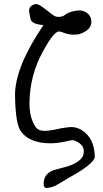

<svg xmlns="http://www.w3.org/2000/svg" viewBox="-20 -715 513 958"><path d="M453 67Q453 93 369 146Q343 161 316.5 176Q290 191 263 208Q243 220 213 223Q198 223 198 205Q198 204 198 203Q198 151 248 134Q271 127 287 123Q303 119 312 117Q398 90 398 43Q398 42 398 41Q398 8 362 -9Q353 -15 340 -16L297 -7Q262 0 232 0Q127 0 84 -60Q57 -97 55 -239Q55 -240 55 -241Q55 -381 197 -590Q136 -594 132 -622Q130 -629 128.5 -638.5Q127 -648 125 -660Q125 -690 161 -695Q174 -695 212 -665Q219 -660 225.5 -654Q232 -648 239 -644Q255 -631 268 -631Q270 -631 272 -631Q293 -631 303 -640Q320 -654 352 -660Q364 -663 375 -663Q399 -663 417 -648Q435 -633 436 -608Q436 -607 436 -607Q436 -565 377 -545Q374 -544 365.5 -543Q357 -542 343 -542Q327 -542 308 -548Q283 -558 274 -558Q248 -558 193 -456Q129 -339 127 -203Q127 -200 127 -197Q127 -143 145 -104Q156 -80 167 -72Q180 -62 202 -62Q227 -62 267 -71Q289 -76 304.5 -78Q320 -80 331 -81Q333 -81 335 -81Q362 -81 386 -67Q451 -28 453 67Z"/></svg>

Font: New Athena Unicode
Style: Regular
Weight: 400
Designer: J. Rusten 1997; rev. by R. Hancock 2001, 2002, rev. by D. Mastronarde 2002-2021
Foundry: GreekKeys New Athena Unicode
Version: Version 5.008